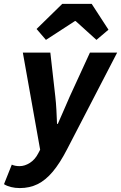

<svg xmlns="http://www.w3.org/2000/svg" viewBox="-55 -764 616 978"><path d="M45.7 194Q21.7 194 0.7 188.7Q-20.3 183.4 -34.6 174.1L5.1 74.6Q21.7 82.3 44.4 82.3Q71.3 82.3 97.4 65.5Q123.6 48.8 139.9 16.9L149.5 -1.5L61.3 -496.1H201.4L226.6 -273.1Q230.2 -242.4 232.3 -203.9Q234.4 -165.3 235.5 -133.1H239.5Q254.2 -165.6 270.4 -203.6Q286.6 -241.6 300.6 -273.1L403.1 -496.1H541.8L286.3 -2.9Q250 67.5 213.6 110.7Q177.2 154 136.6 174Q96.1 194 45.7 194ZM179 -560.8 131.3 -616.4 262.1 -744.2H412.1L497.5 -612.7L436.3 -560.8L330.5 -656.6H326.5Z"/></svg>

Font: Source Sans Variable
Style: Italic
Weight: 200
Italic angle: -11°
Designer: Paul D. Hunt
Foundry: Adobe Systems Incorporated
Version: Version 3.006;hotconv 1.0.111;makeotfexe 2.5.65597